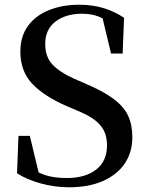

<svg xmlns="http://www.w3.org/2000/svg" viewBox="-20 -773 624 811"><path d="M272 18Q210 18 151 1.5Q92 -15 52 -41L58 -199H106L149 -20L94 -45L85 -80Q134 -45 172 -33Q210 -21 262 -21Q340 -21 386 -56.5Q432 -92 432 -159Q432 -194 419.5 -220Q407 -246 379 -267Q351 -288 301 -308L257 -327Q164 -368 115 -420.5Q66 -473 66 -555Q66 -620 98.5 -664Q131 -708 187.5 -730.5Q244 -753 314 -753Q372 -753 418.5 -738.5Q465 -724 504 -698L498 -547H449L408 -718L466 -693L472 -656Q431 -689 399.5 -702Q368 -715 326 -715Q258 -715 214.5 -682Q171 -649 171 -587Q171 -532 202.5 -499.5Q234 -467 290 -442L338 -421Q414 -389 458 -356.5Q502 -324 520.5 -285.5Q539 -247 539 -193Q539 -130 507 -82.5Q475 -35 415 -8.5Q355 18 272 18Z"/></svg>

Font: Noto Serif KR ExtraLight SemiBold
Style: Regular
Weight: 600
Version: Version 2.002-H1;hotconv 1.1.0;makeotfexe 2.6.0